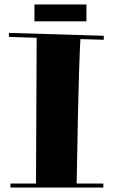

<svg xmlns="http://www.w3.org/2000/svg" viewBox="-20 -841 513 864"><path d="M27 3H445V-15H325C333 -513 340 -639 342 -665L447 -662V-680L20 -693V-675L145 -671L142 -15H27ZM135 -745H369V-821H135Z"/></svg>

Font: Purple Purse
Style: Regular
Weight: 400
Designer: Astigmatic (AOETI)
Foundry: Astigmatic (AOETI)
Version: Version 1.000